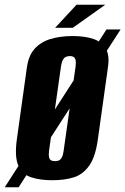

<svg xmlns="http://www.w3.org/2000/svg" viewBox="-57 -753 532 815"><path d="M-37 42 395 -628H455L22 42ZM165 12Q113 12 75 -0.5Q37 -13 20.5 -51Q4 -89 15 -165L57 -466Q64 -517 90 -546Q116 -575 157.5 -587.5Q199 -600 251 -600Q304 -600 340 -587.5Q376 -575 392.5 -546Q409 -517 401 -466L359 -166Q349 -89 322.5 -51Q296 -13 257 -0.5Q218 12 165 12ZM176 -69Q186 -69 193 -72Q200 -75 205.5 -85Q211 -95 213 -112L264 -472Q266 -490 263.5 -499Q261 -508 255 -511.5Q249 -515 240 -515Q230 -515 222.5 -511.5Q215 -508 210 -499Q205 -490 202 -472L151 -112Q149 -95 151.5 -85Q154 -75 160.5 -72Q167 -69 176 -69ZM177 -635 268 -733H390L252 -635Z"/></svg>

Font: Alumni Sans ExtraBold
Style: Italic
Weight: 800
Italic angle: -8°
Designer: Robert E. Leuschke
Foundry: Robert E. Leuschke
Version: Version 1.016